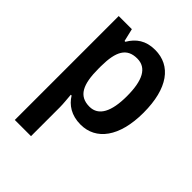

<svg xmlns="http://www.w3.org/2000/svg" viewBox="-225 -668 1023 1023"><g transform="rotate(45 287.0 -156.5)"><path d="M336 -553C266 -553 223 -522 193 -471H187L170 -543H71V240H193V22C193 -5 189 -38 187 -66H193C220 -22 266 10 336 10C452 10 529 -90 529 -272C529 -456 455 -553 336 -553ZM301 -453C372 -453 404 -390 404 -272C404 -156 371 -91 302 -91C221 -91 193 -151 193 -269V-288C194 -400 223 -453 301 -453Z"/></g></svg>

Font: Noto Sans Lao Looped SemiCondensed SemiBold
Style: Regular
Weight: 600
Width: 4
Designer: Mark Frömberg, Ben Mitchell
Foundry: The Fontpad Ltd
Version: Version 1.002